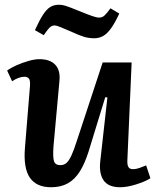

<svg xmlns="http://www.w3.org/2000/svg" viewBox="-20 -774 657 808"><path d="M10 -477Q26 -489 50 -499.5Q74 -510 100 -517.5Q126 -525 146 -525Q191 -525 213 -501Q235 -477 230 -432L205 -157Q202 -114 207 -96.5Q212 -79 234 -79Q249 -79 259.5 -88Q270 -97 280.5 -119.5Q291 -142 304 -183L412 -511H534L516 -100Q515 -80 520.5 -71Q526 -62 540 -62Q552 -62 566.5 -67Q581 -72 595 -78L613 -24Q601 -16 585 -9.5Q569 -3 551.5 2.5Q534 8 517 11Q500 14 486 14Q436 14 416 -15Q396 -44 402 -96L432 -364L423 -365L353 -137Q337 -86 316 -52.5Q295 -19 265.5 -2.5Q236 14 195 14Q133 14 105.5 -26.5Q78 -67 85 -152L106 -410Q108 -435 102 -443Q96 -451 82 -451Q71 -451 57.5 -446Q44 -441 31 -432ZM377 -613Q354 -613 334 -619Q314 -625 286 -638Q254 -652 235.5 -659.5Q217 -667 211 -667Q199 -667 190.5 -659.5Q182 -652 164 -626L127 -647Q146 -689 161 -712Q176 -735 191.5 -744.5Q207 -754 228 -754Q243 -754 260.5 -748Q278 -742 320 -725Q349 -713 368 -706.5Q387 -700 397 -700Q410 -700 419 -708Q428 -716 445 -739L482 -717Q464 -678 447.5 -655Q431 -632 414 -622.5Q397 -613 377 -613Z"/></svg>

Font: Literata 18pt SemiBold
Style: Italic
Weight: 600
Italic angle: -2°
Designer: Latin by Veronika Burian and Jose Scaglione. Greek by Irene Vlachou. Cyrillic by Vera Evstafieva
Foundry: TypeTogether
Version: Version 3.103;gftools[0.9.29]